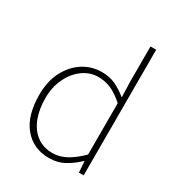

<svg xmlns="http://www.w3.org/2000/svg" viewBox="-189 -916 973 1051"><g transform="rotate(30 297.5 -390.5)"><path d="M277 13Q178 13 118.5 -58Q59 -129 59 -262Q59 -347 91.5 -409.5Q124 -472 177.5 -506Q231 -540 295 -540Q343 -540 380 -523Q417 -506 457 -474L454 -573V-794H490V0H460L455 -70H453Q420 -37 376 -12Q332 13 277 13ZM280 -20Q326 -20 368.5 -44Q411 -68 454 -111V-435Q411 -474 372.5 -490.5Q334 -507 293 -507Q238 -507 193.5 -474Q149 -441 123 -385.5Q97 -330 97 -262Q97 -190 118.5 -135.5Q140 -81 181 -50.5Q222 -20 280 -20Z"/></g></svg>

Font: Source Han Sans SC ExtraLight
Style: Regular
Weight: 250
Designer: Ryoko NISHIZUKA 西塚涼子 (kana, bopomofo & ideographs); Paul D. Hunt (Latin, Greek & Cyrillic); Sandoll Communications 산돌커뮤니
Foundry: Adobe
Version: Version 2.004;hotconv 1.0.118;makeotfexe 2.5.65603